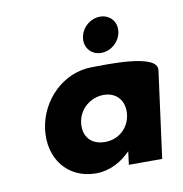

<svg xmlns="http://www.w3.org/2000/svg" viewBox="-59 -493 529 556"><g transform="rotate(-10 206.0 -214.5)"><path d="M163 -144C168 -184 203 -212 241 -212C279 -212 303 -184 298 -144C293 -104 261 -77 222 -77C181 -77 158 -104 163 -144ZM410 -255C417 -304 261 -297 222 -297C138 -297 68 -228 57 -144C46 -60 96 8 181 8C221 8 257 -12 283 -39L278 0H376ZM270 -437C241 -437 215 -414 211 -385C207 -356 227 -333 256 -333C285 -333 311 -356 315 -385C319 -414 299 -437 270 -437Z"/></g></svg>

Font: Hussar Tani
Style: Kurs
Weight: 700
Foundry: Cannot Into Space Fonts
Version: Version 0.92